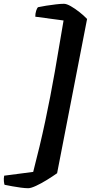

<svg xmlns="http://www.w3.org/2000/svg" viewBox="-82 -821 479 1012"><path d="M67 171Q50 171 28 168Q6 165 -16.5 161Q-39 157 -58 153Q-60 148 -61.5 134.5Q-63 121 -60 105L93 85Q129 -53 156.5 -182.5Q184 -312 207 -443Q230 -574 253 -713L104 -733Q104 -750 108.5 -764Q113 -778 118 -783Q136 -787 161.5 -791Q187 -795 212.5 -798Q238 -801 255 -801Q269 -801 291 -788.5Q313 -776 336.5 -757.5Q360 -739 377 -721L219 92Q195 109 165 127.5Q135 146 108 158.5Q81 171 67 171Z"/></svg>

Font: Texturina Medium 12pt Black
Style: Italic
Weight: 900
Italic angle: -11°
Version: Version 1.002